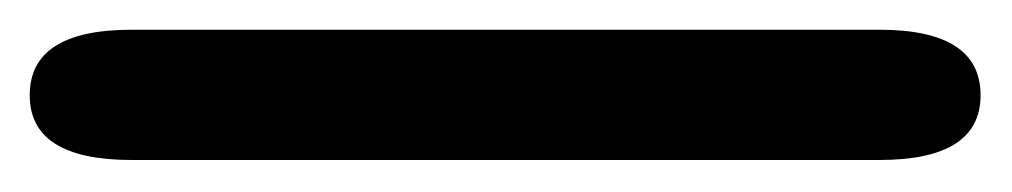

<svg xmlns="http://www.w3.org/2000/svg" viewBox="-22 32 664 126"><path d="M-2.5 94.5Q-2.5 51.5 64.5 51.5H555Q621.5 51.5 621.5 94.5Q621.5 137 555 137H64.5Q-2.5 137 -2.5 94.5Z"/></svg>

Font: Sono ExtraLight Monospace Medium
Style: Regular
Weight: 500
Version: Version 2.112